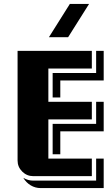

<svg xmlns="http://www.w3.org/2000/svg" viewBox="-20 -900 560 981"><path d="M435.1 -879.9 328.1 -710H230L336.9 -879.9ZM509.8 61H188Q160.2 61 136.7 46.9Q113.3 32.7 99.1 8.8Q123.5 22.9 149.9 22.9H471.2V-89.8H509.8ZM509.8 -229H288.1V-111.8H249V-267.1H471.2V-379.9H509.8ZM509.8 -488.8H288.1V-401.9H249V-526.9H471.2V-640.1H509.8ZM449.2 0H149.9Q117.2 0 93.5 -23.4Q69.8 -46.9 69.8 -80.1V-640.1H449.2V-549.8H227.1V-379.9H449.2V-290H227.1V-89.8H449.2Z"/></svg>

Font: Laconic
Style: Shadow
Weight: 900
Width: 6
Designer: Robby Woodard
Version: Version 1.000